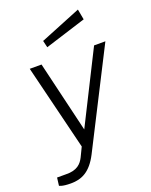

<svg xmlns="http://www.w3.org/2000/svg" viewBox="-188 -844 869 1102"><g transform="rotate(-20 247.0 -293.0)"><path d="M50 169C117 169 171 143 217 54L514 -530H445L227 -96L124 -530H52L180 -9L152 49C136 80 110 112 40 110H-14L-20 158C-20 158 -6 169 50 169ZM179 -654 189 -612 440 -691 428 -755Z"/></g></svg>

Font: Cheyenne Sans Light
Style: Italic
Weight: 300
Italic angle: -8.13011°
Designer: The Public Sans project authors (U.S. Web Design System), Libre Franklin designed by Pablo Impallari and Rodrigo Fuenzal
Foundry: The Cheyenne Sans Project Authors
Version: Version 2.007